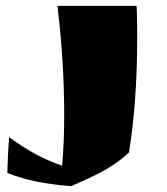

<svg xmlns="http://www.w3.org/2000/svg" viewBox="-20 -520 571 655"><path d="M192 45C130 24 79 -3 11 -52C8 -14 6 28 5 70C69 95 132 108 223 115C286 86 357 60 420 0C439 -116 448 -252 448 -383C448 -422 448 -462 446 -500H176C191 -375 199 -249 199 -130C199 -69 197 -11 192 45Z"/></svg>

Font: Ruslan Display
Style: Regular
Weight: 400
Designer: Denis Masharov, Vladimir Rabdu
Foundry: Denis Masharov, Vladimir Rabdu
Version: Version 1.001